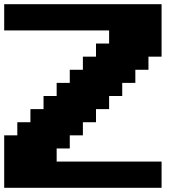

<svg xmlns="http://www.w3.org/2000/svg" viewBox="-20 -895 915 915"><path d="M0 0H750V-125H250V-187.5H312.5V-250H375V-312.5H437.5V-375H500V-437.5H562.5V-500H625V-562.5H687.5V-625H750V-875H0V-750H500V-687.5H437.5V-625H375V-562.5H312.5V-500H250V-437.5H187.5V-375H125V-312.5H62.5V-250H0Z"/></svg>

Font: Faithful 32x
Style: Bold
Weight: 400
Foundry: Faithful Resource Pack
Version: Version 1.0; January 27, 2023